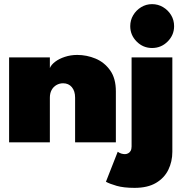

<svg xmlns="http://www.w3.org/2000/svg" viewBox="-20 -688 906 928"><path d="M353.5 -422.5Q399 -422.5 441.8 -404.8Q484.5 -387 512.2 -348.2Q540 -309.5 540 -246.5V0H343V-216Q343 -248 327.2 -266.8Q311.5 -285.5 285 -285.5Q267.5 -285.5 252.8 -277Q238 -268.5 229.5 -253Q221 -237.5 221 -216V0H24V-410.5H221V-359Q227.5 -375 246.5 -389.5Q265.5 -404 293.5 -413.2Q321.5 -422.5 353.5 -422.5ZM630.5 220Q577.5 220 543.8 210.2Q510 200.5 492 190.5L549 45.5Q558 52 567 54.5Q576 57 584 57Q591.5 57 599 53.2Q606.5 49.5 611.2 41.5Q616 33.5 616 20V-410.5H813V45.5Q813 93 793.5 132.8Q774 172.5 733.8 196.2Q693.5 220 630.5 220ZM715 -456Q671.5 -456 640.5 -487.2Q609.5 -518.5 609.5 -561.5Q609.5 -590.5 623.8 -614.5Q638 -638.5 662 -653.2Q686 -668 715 -668Q744 -668 768.2 -653.5Q792.5 -639 807 -615Q821.5 -591 821.5 -561.5Q821.5 -518.5 790.2 -487.2Q759 -456 715 -456Z"/></svg>

Font: League Spartan Thin Black
Style: Regular
Weight: 900
Version: Version 2.002